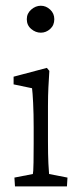

<svg xmlns="http://www.w3.org/2000/svg" viewBox="-20 -662 289 682"><path d="M33.2 0 31.2 -31.2 96.7 -43.9Q97.7 -47.9 98.1 -55.7Q98.6 -63.5 99.1 -85.4Q99.6 -107.4 99.6 -151.4V-210Q99.6 -257.8 97.7 -296.4Q95.7 -335 93.8 -348.6L28.3 -362.3V-389.6L146.5 -420.9L155.3 -410.2Q153.3 -379.9 151.9 -351.6Q150.4 -323.2 150.4 -284.2V-161.1Q150.4 -111.3 151.9 -81.5Q153.3 -51.8 154.3 -43.9L219.7 -31.2L217.8 0ZM125 -545.9Q106.4 -545.9 90.8 -559.1Q75.2 -572.3 75.2 -593.8Q75.2 -614.3 90.8 -627.9Q106.4 -641.6 125 -641.6Q143.6 -641.6 158.2 -627.9Q172.9 -614.3 172.9 -593.8Q172.9 -572.3 158.2 -559.1Q143.6 -545.9 125 -545.9Z"/></svg>

Font: Crimson Pro ExtraLight
Style: Regular
Weight: 250
Designer: Jacques Le Bailly
Foundry: Baron von Fonthausen
Version: Version 1.003